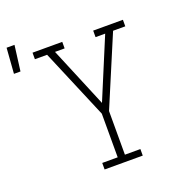

<svg xmlns="http://www.w3.org/2000/svg" viewBox="-241 -930 984 1050"><g transform="rotate(-20 251.0 -404.5)"><path d="M189 0V-38H279V-292L108 -697H37V-735H210V-697H154L300 -347L446 -697H390V-735H563V-697H492L321 -292V-38H411V0ZM-98 -661 -87 -809H-41L-60 -661Z"/></g></svg>

Font: Iosevka Etoile Extralight
Style: Regular
Weight: 200
Designer: Belleve Invis
Foundry: Belleve Invis
Version: Version 22.1.2; ttfautohint (v1.8.4)